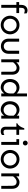

<svg xmlns="http://www.w3.org/2000/svg" viewBox="2214 -2978 777 5246"><g transform="rotate(90 2603.0 -354.5)"><path d="M193.4 -488.3V-542C193.4 -615.2 221.7 -640.6 269.5 -641.6H275.4C298.8 -641.6 326.2 -633.8 345.7 -621.1V-691.4C325.2 -709 297.9 -717.8 264.6 -717.8C191.4 -717.8 113.3 -665 113.3 -550.8V-488.3H36.1V-413.1H113.3V0H193.4V-413.1H335.9V-488.3Z M663.1 -498C514.6 -498 408.2 -379.9 408.2 -241.2C408.2 -103.5 514.6 14.6 663.1 14.6C811.5 14.6 918 -103.5 918 -241.2C918 -379.9 811.5 -498 663.1 -498ZM663.1 -419.9C768.6 -419.9 835 -335.9 835 -241.2C835 -147.5 768.6 -63.5 663.1 -63.5C558.6 -63.5 491.2 -147.5 491.2 -241.2C491.2 -335.9 558.6 -419.9 663.1 -419.9Z M1366.2 -488.3V-199.2C1366.2 -114.3 1307.6 -68.4 1242.2 -68.4C1176.8 -68.4 1118.2 -114.3 1118.2 -199.2V-488.3H1035.2V-199.2C1035.2 -70.3 1125 9.8 1242.2 9.8C1359.4 9.8 1449.2 -70.3 1449.2 -199.2V-488.3Z M1600.6 -488.3V0H1680.7V-324.2C1719.7 -375 1774.4 -419.9 1826.2 -419.9C1903.3 -419.9 1939.5 -375 1939.5 -290L1940.4 0H2020.5V-297.9C2020.5 -432.6 1939.5 -498 1839.8 -498C1773.4 -498 1711.9 -449.2 1680.7 -411.1V-488.3Z M2387.7 -418C2447.3 -418 2492.2 -389.6 2532.2 -338.9L2533.2 -245.1V-240.2C2533.2 -141.6 2467.8 -63.5 2377.9 -63.5C2283.2 -63.5 2220.7 -142.6 2220.7 -236.3C2220.7 -331.1 2283.2 -418 2387.7 -418ZM2533.2 -422.9C2491.2 -469.7 2428.7 -498 2373 -498C2239.3 -498 2137.7 -398.4 2137.7 -236.3C2137.7 -87.9 2240.2 14.6 2365.2 14.6C2439.5 14.6 2499 -31.2 2533.2 -83V0H2613.3V-703.1H2533.2Z M2995.1 -419.9C3054.7 -419.9 3099.6 -389.6 3139.6 -338.9L3140.6 -245.1V-240.2C3140.6 -141.6 3075.2 -63.5 2985.4 -63.5C2890.6 -63.5 2828.1 -142.6 2828.1 -236.3C2828.1 -331.1 2890.6 -419.9 2995.1 -419.9ZM2980.5 -498C2846.7 -498 2745.1 -398.4 2745.1 -236.3C2745.1 -87.9 2847.7 14.6 2972.7 14.6C3046.9 14.6 3106.4 -31.2 3140.6 -83V0H3220.7V-488.3H3140.6V-422.9C3098.6 -469.7 3036.1 -498 2980.5 -498Z M3484.4 -628.9C3452.1 -532.2 3411.1 -464.8 3347.7 -436.5V-413.1H3441.4V-123C3441.4 -40 3484.4 14.6 3567.4 14.6C3617.2 14.6 3641.6 1 3668 -19.5V-85C3648.4 -73.2 3624 -61.5 3585 -61.5C3542 -61.5 3521.5 -86.9 3521.5 -127V-413.1H3664.1V-488.3H3521.5V-628.9Z M3887.7 -722.7C3849.6 -722.7 3821.3 -691.4 3821.3 -656.2C3821.3 -622.1 3849.6 -589.8 3887.7 -589.8C3925.8 -589.8 3954.1 -622.1 3954.1 -656.2C3954.1 -691.4 3925.8 -722.7 3887.7 -722.7ZM3780.3 -488.3V-413.1H3857.4V0H3937.5V-488.3Z M4331.1 -498C4182.6 -498 4076.2 -379.9 4076.2 -241.2C4076.2 -103.5 4182.6 14.6 4331.1 14.6C4479.5 14.6 4585.9 -103.5 4585.9 -241.2C4585.9 -379.9 4479.5 -498 4331.1 -498ZM4331.1 -419.9C4436.5 -419.9 4502.9 -335.9 4502.9 -241.2C4502.9 -147.5 4436.5 -63.5 4331.1 -63.5C4226.6 -63.5 4159.2 -147.5 4159.2 -241.2C4159.2 -335.9 4226.6 -419.9 4331.1 -419.9Z M4717.8 -488.3V0H4797.9V-324.2C4836.9 -375 4891.6 -419.9 4943.4 -419.9C5020.5 -419.9 5056.6 -375 5056.6 -290L5057.6 0H5137.7V-297.9C5137.7 -432.6 5056.6 -498 4957 -498C4890.6 -498 4829.1 -449.2 4797.9 -411.1V-488.3Z"/></g></svg>

Font: Sen-gleads
Style: Regular
Weight: 400
Designer: Kosal Sen, Philatype
Foundry: Philatype
Version: Version 1.004; ttfautohint (v1.8.3)